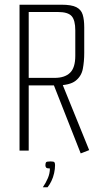

<svg xmlns="http://www.w3.org/2000/svg" viewBox="-20 -640 428 816"><path d="M63 -620H241Q284 -620 304.5 -609.5Q325 -599 331.5 -577.5Q338 -556 338 -524V-415Q338 -379 332 -347.5Q326 -316 301 -296.5Q276 -277 219 -277H102V0H63ZM323 12 208 -280 235 -284 246 -281 249 -273 359 -2ZM212 -309Q255 -309 277.5 -330.5Q300 -352 300 -403V-511Q300 -554 284.5 -571.5Q269 -589 226 -589H102V-309ZM162 156Q175 137 183.5 117Q192 97 192 76Q179 76 176 72Q173 68 173 63Q173 54 175.5 50Q178 46 195 46Q209 46 211.5 50Q214 54 214 62Q214 78 210 96Q206 114 198.5 129.5Q191 145 182 156Z"/></svg>

Font: Smooch Sans Thin Light
Style: Regular
Weight: 300
Version: Version 1.010